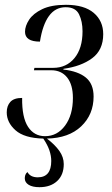

<svg xmlns="http://www.w3.org/2000/svg" viewBox="-20 -566 466 798"><path d="M144 212Q115 212 99 202Q83 192 83 175Q83 169 85 162Q87 155 94 149Q106 171 137 171Q193 171 193 103Q193 82 185.5 59.5Q178 37 160 10Q81 8 44.5 -24.5Q8 -57 8 -99Q8 -126 23 -142.5Q38 -159 72 -159Q71 -78 96.5 -39Q122 0 167 0Q218 0 250.5 -44Q283 -88 283 -159Q283 -214 259 -244Q235 -274 193 -274H121L123 -284H201Q256 -284 289.5 -324.5Q323 -365 323 -436Q323 -477 308.5 -506.5Q294 -536 253 -536Q210 -536 183.5 -499.5Q157 -463 146 -393Q84 -393 84 -434Q84 -458 101 -484Q118 -510 155.5 -528Q193 -546 254 -546Q330 -546 369.5 -512.5Q409 -479 409 -424Q409 -358 363 -324Q317 -290 244 -280L243 -277Q305 -270 337 -243.5Q369 -217 369 -165Q369 -90 317.5 -41Q266 8 175 10Q208 35 226.5 61Q245 87 245 116Q245 161 217.5 186.5Q190 212 144 212Z"/></svg>

Font: Noto Serif Display Condensed
Style: Italic
Weight: 400
Width: 3
Italic angle: -12°
Designer: Monotype Design Team
Foundry: Monotype Imaging Inc.
Version: Version 2.009